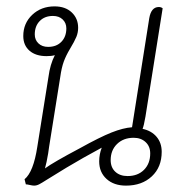

<svg xmlns="http://www.w3.org/2000/svg" viewBox="-20 -576 583 602"><path d="M487 -100Q487 -52 456 -23Q425 6 375 6Q337 6 314 -15Q291 -36 291 -70Q291 -92 299 -113L241 -81Q193 -54 126 -12Q112 -3 103.5 1.5Q95 6 87 6Q82 6 73.5 4Q65 2 61 2L57 -14Q85 -37 97 -116L132 -335Q137 -374 152 -403Q142 -400 126 -400Q92 -400 72.5 -417Q53 -434 53 -463Q53 -503 81 -529.5Q109 -556 151 -556Q185 -556 205 -537Q225 -518 225 -489Q225 -474 219.5 -460.5Q214 -447 199 -422Q187 -402 180 -383Q173 -364 169 -335L134 -116L131 -95Q126 -65 121 -48Q147 -67 230 -111Q293 -146 329.5 -160.5Q366 -175 394 -177L448 -519Q454 -554 478 -554Q485 -554 490 -550L436 -210Q431 -181 427 -172Q455 -166 471 -147Q487 -128 487 -100ZM131 -429Q157 -429 172.5 -445Q188 -461 188 -487Q188 -504 176.5 -515Q165 -526 146 -526Q120 -526 104.5 -510Q89 -494 89 -468Q89 -451 100.5 -440Q112 -429 131 -429ZM451 -95Q451 -117 436.5 -130.5Q422 -144 399 -144Q367 -144 347 -124.5Q327 -105 327 -74Q327 -51 341.5 -37.5Q356 -24 380 -24Q412 -24 431.5 -43.5Q451 -63 451 -95Z"/></svg>

Font: Thasadith
Style: Italic
Weight: 400
Italic angle: -9°
Designer: Cadson Demak Co.,Ltd.
Foundry: Cadson Demak Co.,Ltd.
Version: Version 1.000; ttfautohint (v1.6)